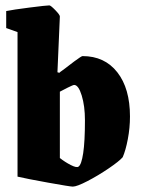

<svg xmlns="http://www.w3.org/2000/svg" viewBox="-20 -680 525 712"><path d="M45 -25V-561L3 -576V-639Q27 -644 89.5 -652Q152 -660 163 -660Q168 -660 185 -642.5Q202 -625 202 -619L193 -412L200 -410Q204 -414 209.5 -417.5Q215 -421 221 -426Q228 -432 255 -452Q282 -472 286 -472Q368 -472 415 -412Q462 -352 462 -248Q462 -206 454 -164Q446 -122 435 -97Q422 -82 383 -55.5Q344 -29 304.5 -8.5Q265 12 250 12Q240 12 159.5 -2.5Q79 -17 45 -25ZM295 -234Q295 -287 283 -326Q271 -365 255 -365Q251 -365 231 -355Q211 -345 202 -340V-94Q221 -79 242.5 -68Q264 -57 271 -62Q282 -69 288.5 -112Q295 -155 295 -234Z"/></svg>

Font: Grenze ExtraBold
Style: Regular
Weight: 800
Designer: Renata Polastri
Foundry: Omnibus-Type
Version: Version 1.002; ttfautohint (v1.8)